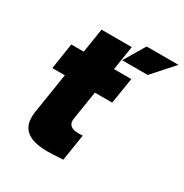

<svg xmlns="http://www.w3.org/2000/svg" viewBox="-163 -829 922 962"><g transform="rotate(30 297.5 -348.0)"><path d="M411 -700 339 -579H487L595 -700ZM348 -660H173L151 -520H79L56 -370H128L95 -160C92 -144 89 -125 89 -106C89 -52 114 4 243 4C260 4 288 3 333 0L357 -153C350 -153 343 -152 337 -152C330 -152 325 -153 319 -153C282 -157 275 -176 275 -194C275 -201 276 -208 277 -213L302 -370H402L426 -520H326Z"/></g></svg>

Font: Arthouse Owned Black
Style: Italic
Weight: 900
Italic angle: -10°
Designer: Jeremy Tribby
Foundry: Tribby Type
Version: Version 1.000;PS 001.000;hotconv 1.0.88;makeotf.lib2.5.64775